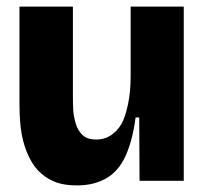

<svg xmlns="http://www.w3.org/2000/svg" viewBox="-20 -548 622 582"><path d="M214 14Q178 14 154 6Q127 -3 105 -22Q84 -40 69 -70Q53 -102 46 -140Q39 -178 39 -234V-528H201V-255Q201 -229 202 -214Q203 -196 210 -172Q216 -152 231 -138Q245 -125 272 -125Q296 -125 315 -137Q335 -150 348 -172Q360 -193 368 -232Q376 -270 376 -315V-528H537V-230V0H403L402 -192H391Q382 -122 360 -74Q339 -29 303 -8Q265 14 214 14Z"/></svg>

Font: Bricolage Grotesque 36pt ExtraBold
Style: Regular
Weight: 800
Designer: Mathieu Triay
Foundry: Atelier Triay
Version: Version 1.000;gftools[0.9.30]